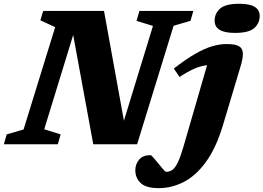

<svg xmlns="http://www.w3.org/2000/svg" viewBox="-48 -765 1396 1018"><path d="M273.5 -52.5 258.5 0H-27.5L-12.5 -52.5L77 -78.5L244.5 -621L166 -657.5L181 -707H503.5L609 -125L763 -627.5L676 -654.5L691 -707H977L962 -654.5L872.5 -628.5L679 0H446.5L340 -579.5L186.5 -79.5ZM1090 -655Q1090 -694 1119 -719.5Q1148 -745 1220.5 -745Q1276.5 -745 1302.8 -728.5Q1329 -712 1329 -681Q1329 -641.5 1300 -616Q1271 -590.5 1198 -590.5Q1142.5 -590.5 1116.2 -607Q1090 -623.5 1090 -655ZM1134 -101Q1097.5 20 1044.2 93.2Q991 166.5 926.8 199.5Q862.5 232.5 794 232.5Q725.5 232.5 697.5 205.2Q669.5 178 669.5 138Q669.5 105.5 689.5 81.5Q709.5 57.5 749.5 57.5Q754.5 57.5 766.2 71.5Q778 85.5 792.5 103Q806.5 120.5 817.5 133.2Q828.5 146 833.5 146Q851 146 865.8 135.8Q880.5 125.5 894.5 96.8Q908.5 68 924.5 13.5L1050 -419.5Q1016.5 -415.5 982.8 -401Q949 -386.5 904 -357L873.5 -401.5Q937.5 -451 987 -479.5Q1036.5 -508 1077.2 -519.8Q1118 -531.5 1154 -531.5Q1200 -531.5 1219.8 -519.5Q1239.5 -507.5 1239.8 -481Q1240 -454.5 1227 -411.5Z"/></svg>

Font: Newsreader Caption
Style: Bold Italic
Weight: 700
Italic angle: -17°
Designer: Hugues Gentile
Foundry: Production Type
Version: Version 1.001